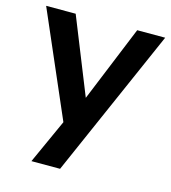

<svg xmlns="http://www.w3.org/2000/svg" viewBox="-102 -572 744 835"><g transform="rotate(15 270.0 -154.5)"><path d="M116 180 218 -45V7L3 -489H136L288 -110H258L413 -489H539L245 180Z"/></g></svg>

Font: Nunito Sans 12pt ExtraLight
Style: Regular
Weight: 200
Designer: Vernon Adams
Foundry: Vernon Adams
Version: Version 3.101;gftools[0.9.27]